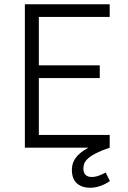

<svg xmlns="http://www.w3.org/2000/svg" viewBox="-20 -696 604 905"><path d="M498 157.2Q476.1 172.9 451.9 180.9Q427.7 189 404.8 189Q365.7 189 342.3 168Q318.8 147 318.8 104Q318.8 90.8 322.3 77.6Q325.7 64.5 334.5 51.3Q343.3 38.1 358.4 25.4Q373.5 12.7 397 0H97.2V-675.8H497.1V-616.2H163.1V-388.2H450.2V-328.1H163.1V-60.1H497.1V0Q457 13.7 432.6 26.1Q408.2 38.6 395 50.8Q381.8 63 377.4 74.5Q373 85.9 373 97.2Q373 118.2 383.3 128.2Q393.6 138.2 412.1 138.2Q428.7 138.2 445.6 132.1Q462.4 126 478 117.2Z"/></svg>

Font: Clear Sans Light
Style: Regular
Weight: 300
Foundry: Intel Corporation
Version: Version 1.00